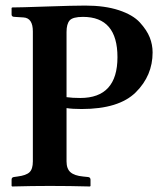

<svg xmlns="http://www.w3.org/2000/svg" viewBox="-20 -674 590 696"><path d="M221.2 -558.1V-321.8Q242.2 -318.8 271 -318.8Q405.8 -318.8 405.8 -466.8Q405.8 -612.8 280.8 -612.8Q243.7 -612.8 232.4 -599.9Q221.2 -586.9 221.2 -558.1ZM99.1 -88.9V-560.1Q99.1 -608.9 64.9 -610.8L33.2 -612.8Q22 -612.8 22 -621.1V-645L23.9 -647Q50.8 -647 148.4 -650.4Q246.1 -653.8 289.1 -653.8Q359.9 -653.8 410.9 -637Q461.9 -620.1 487.1 -592.5Q512.2 -564.9 522.7 -538.6Q533.2 -512.2 533.2 -483.9Q533.2 -399.9 472.2 -339.4Q411.1 -278.8 275.9 -278.8Q241.7 -278.8 221.2 -282.2V-88.9Q221.2 -62 235.6 -49.6Q250 -37.1 280.8 -34.2L299.8 -32.2Q307.6 -31.2 308.1 -22.9V0L306.2 2Q231.9 0 160.2 0Q98.1 0 23.9 2L22 0V-22.9Q22 -30.8 29.8 -32.2L43.9 -34.2Q74.7 -38.1 86.9 -49.6Q99.1 -61 99.1 -88.9Z"/></svg>

Font: Linux Libertine
Style: Semibold
Weight: 600
Designer: Philipp H. Poll
Foundry: Philipp H. Poll
Version: Version 5.1.2 ; ttfautohint (v0.9)